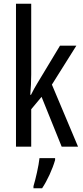

<svg xmlns="http://www.w3.org/2000/svg" viewBox="-20 -780 439 1021"><path d="M146 -383V-760H65V0H146V-199L201 -265L308 0H395L256 -330L386 -537H299L179 -338C167 -319 156 -298 145 -276H141C144 -311 146 -346 146 -383ZM273 71V61H190C186 101 169 174 158 210V221H204C231 181 259 120 273 71Z"/></svg>

Font: Noto Sans Devanagari ExtraCondensed
Style: Regular
Weight: 400
Width: 2
Designer: Jelle Bosma - Monotype Design Team
Foundry: Monotype Imaging Inc.
Version: Version 2.004